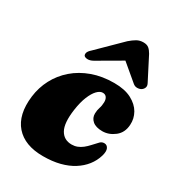

<svg xmlns="http://www.w3.org/2000/svg" viewBox="-179 -845 887 968"><g transform="rotate(30 264.0 -361.0)"><path d="M321.5 -413Q305.5 -413 289.2 -396.2Q273 -379.5 259.5 -346.8Q246 -314 239 -265.5Q227.5 -183.5 248.5 -145.8Q269.5 -108 315 -108Q332 -108 347 -113.8Q362 -119.5 376 -130.5Q390 -141.5 403.5 -156.5Q421.5 -176.5 431.8 -186.8Q442 -197 456.5 -196.5Q471.5 -196 478.8 -181Q486 -166 477.5 -137Q467.5 -103.5 445.8 -75.8Q424 -48 391.5 -27.5Q359 -7 316 4Q273 15 219 15Q112.5 15 59.8 -45.2Q7 -105.5 20.5 -217Q27.5 -273 53 -321.5Q78.5 -370 121 -406.8Q163.5 -443.5 220.5 -464Q277.5 -484.5 347 -484.5Q408.5 -484.5 448 -463.8Q487.5 -443 505.8 -410.8Q524 -378.5 521.5 -342Q519 -295 486 -269.2Q453 -243.5 415 -243.5Q377.5 -243.5 358 -260.2Q338.5 -277 339 -303Q339.5 -323 345 -338.5Q350.5 -354 351 -374.5Q351.5 -391.5 344 -402.2Q336.5 -413 321.5 -413ZM397 -644H298.5L434 -530Q445 -520.5 458.8 -520.8Q472.5 -521 482.5 -527.5Q492 -534 495.8 -544.8Q499.5 -555.5 492 -569L425 -699.5Q415.5 -716.5 404 -726Q392.5 -735.5 372 -735.5Q351 -735.5 334.2 -726Q317.5 -716.5 298 -699.5L165.5 -569Q150 -555.5 147.2 -544.8Q144.5 -534 149.5 -527.5Q156.5 -521 170.2 -520.8Q184 -520.5 201 -530Z"/></g></svg>

Font: Fraunces Black
Style: Italic
Weight: 900
Italic angle: -16°
Version: Version 1.000;[b76b70a41]